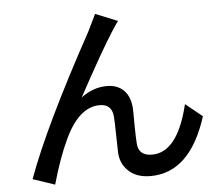

<svg xmlns="http://www.w3.org/2000/svg" viewBox="-56 -859 1112 959"><g transform="rotate(-5 500.0 -379.0)"><path d="M566 -750Q562 -746 534 -703Q479 -619 352 -385Q413 -431 482 -431Q535 -431 567 -399Q599 -366 602 -307Q603 -289 603 -217Q604 -158 606 -132Q610 -70 678 -70Q806 -70 863 -307L947 -239Q860 36 661 36Q587 36 547 -6Q512 -41 509 -95Q508 -122 507 -188Q506 -252 504 -276Q499 -339 438 -339Q334 -339 262 -185Q220 -97 182 37L72 0Q165 -256 413 -709L455 -795Z"/></g></svg>

Font: Noto Sans S Chinese Medium
Style: Regular
Weight: 500
Designer: Ryoko NISHIZUKA  (kana & ideographs); Paul D. Hunt (Latin, Greek & Cyrillic); Wenlong ZHANG  (bopomofo); Sandoll Communi
Foundry: Adobe Systems Incorporated
Version: Version 1.000;PS 1;hotconv 1.0.78;makeotf.lib2.5.61930